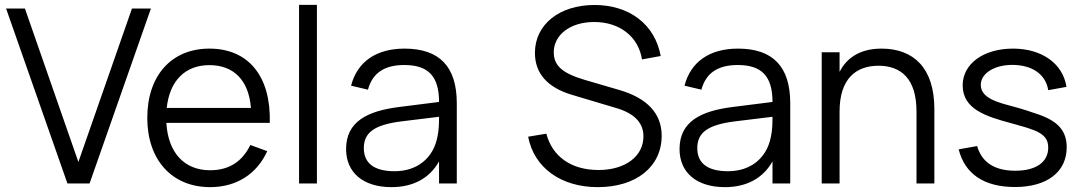

<svg xmlns="http://www.w3.org/2000/svg" viewBox="-20 -755 4450 790"><path d="M348.5 0 601 -720H523L302.5 -88.5L82.5 -720H5L257.5 0Z M844.5 -54.5C738.5 -54.5 671.5 -126.5 664.5 -249.5H1090C1095.5 -439.5 1003.5 -555 841.5 -555C686 -555 586 -444.5 586 -270C586 -96.5 688 15 844.5 15C952 15 1036.5 -38 1079.5 -133L1010 -158.5C978 -92.5 925 -54.5 844.5 -54.5ZM666 -311C678 -422.5 741.5 -487 841.5 -487C942.5 -487 1003.5 -424 1012.5 -311Z M1284 0V-735H1210.5V0Z M1644.5 -555C1528 -555 1450 -501 1424.5 -402.5L1494 -386C1512.5 -454.5 1561.5 -487.5 1643.5 -487.5C1742 -487.5 1786.5 -441.5 1786.5 -335.5L1624 -315C1491.5 -298.5 1404 -255 1404 -141.5C1404 -44.5 1475 15 1590.5 15C1680.5 15 1748 -22 1786.5 -91V0H1859.5V-330.5C1859.5 -480.5 1788.5 -555 1644.5 -555ZM1786.5 -274.5C1786.5 -250.5 1786 -217.5 1779.5 -190.5C1762.5 -104.5 1697 -50.5 1603.5 -50.5C1520 -50.5 1477 -83 1477 -145.5C1477 -210 1521 -241.5 1631 -255.5Z M2439.5 15C2598 15 2702.5 -69 2702.5 -196.5C2702.5 -288 2643 -351.5 2527.5 -385L2387 -426C2294 -453.5 2258.5 -484.5 2258.5 -540C2258.5 -610.5 2325 -664.5 2425 -664.5C2530 -664.5 2607 -604 2621.5 -510.5L2698.5 -524.5C2675 -654 2570.5 -734.5 2426 -734.5C2281.5 -734.5 2181 -654 2181 -537.5C2181 -453 2232.5 -394.5 2334.5 -364.5L2517 -310C2591 -288 2627.5 -249 2627.5 -194C2627.5 -111.5 2552.5 -55.5 2442.5 -55.5C2331 -55.5 2252.5 -110.5 2228 -205L2153 -192.5C2177.5 -65 2288 15 2439.5 15Z M3016.5 -555C2900 -555 2822 -501 2796.5 -402.5L2866 -386C2884.5 -454.5 2933.5 -487.5 3015.5 -487.5C3114 -487.5 3158.5 -441.5 3158.5 -335.5L2996 -315C2863.5 -298.5 2776 -255 2776 -141.5C2776 -44.5 2847 15 2962.5 15C3052.5 15 3120 -22 3158.5 -91V0H3231.5V-330.5C3231.5 -480.5 3160.5 -555 3016.5 -555ZM3158.5 -274.5C3158.5 -250.5 3158 -217.5 3151.5 -190.5C3134.5 -104.5 3069 -50.5 2975.5 -50.5C2892 -50.5 2849 -83 2849 -145.5C2849 -210 2893 -241.5 3003 -255.5Z M3751 0H3824.5V-306.5C3824.5 -477.5 3737 -555 3607 -555C3508.5 -555 3459 -507.5 3434.5 -459.5V-540H3361V0H3434.5V-296.5C3434.5 -431 3502 -484.5 3594.5 -484.5C3688 -484.5 3751 -430.5 3751 -296.5Z M4156.5 14.5C4288 14.5 4369 -47.5 4369 -149C4369 -213.5 4336.5 -254.5 4256 -283C4224 -294.5 4185 -307 4148 -317C4092.5 -332 4015.5 -349 4015.5 -405.5C4015.5 -453.5 4072 -488 4145 -488C4227 -488 4283 -449 4293 -384L4368 -397.5C4354 -492.5 4267.5 -555 4148.5 -555C4026.5 -555 3941 -492.5 3941 -404C3941 -306 4036.5 -276 4139 -248.5C4180.5 -237.5 4215 -227 4235 -219C4280 -201 4293 -179 4293 -147.5C4293 -87.5 4242 -52.5 4157.5 -52.5C4073.5 -52.5 4020 -86 4000.5 -154L3924.5 -140.5C3950.5 -37.5 4031 14.5 4156.5 14.5Z"/></svg>

Font: Vela Sans
Style: Regular
Weight: 400
Designer: Principal design: Mikhail Sharanda - project Manrope.
Design modification: Ravid Balaliev
Foundry: Mikhail Sharanda
Version: Version 1.001